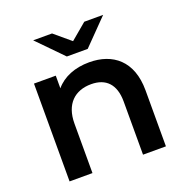

<svg xmlns="http://www.w3.org/2000/svg" viewBox="-132 -864 949 985"><g transform="rotate(-20 342.5 -372.0)"><path d="M402 -607 536 -744H433L345 -670L257 -744H154L288 -607ZM385 -540C307 -540 242 -514 201 -465V-534H82V0H207V-270C207 -377 267 -431 356 -431C436 -431 483 -385 483 -290V0H608V-306C608 -467 513 -540 385 -540Z"/></g></svg>

Font: Montserrat Lite SemiBold
Style: Regular
Weight: 600
Designer: Julieta Ulanovsky
Foundry: Julieta Ulanovsky
Version: Version 7.200;PS 007.200;hotconv 1.0.88;makeotf.lib2.5.64775